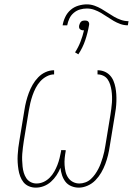

<svg xmlns="http://www.w3.org/2000/svg" viewBox="-20 -852 640 880"><path d="M144 8Q127 8 112 1.5Q97 -5 87.5 -17Q78 -29 72.5 -44Q67 -59 64.5 -75Q62 -91 61 -107.5Q60 -124 61 -141Q62 -158 64 -175Q66 -192 69 -208L92 -348Q95 -368 100 -387.5Q105 -407 112 -426Q119 -445 129.5 -463.5Q140 -482 155 -497.5Q170 -513 189 -521.5Q208 -530 228 -530V-511Q211 -511 194 -502Q177 -493 164.5 -479Q152 -465 143.5 -448.5Q135 -432 129 -414.5Q123 -397 119 -380Q115 -363 112 -345L89 -205Q87 -191 85 -176Q83 -161 82 -146.5Q81 -132 81.5 -117.5Q82 -103 83.5 -88.5Q85 -74 89 -60.5Q93 -47 100.5 -35.5Q108 -24 120.5 -17.5Q133 -11 147 -11Q164 -11 179.5 -18Q195 -25 207.5 -37.5Q220 -50 228.5 -65Q237 -80 243 -95.5Q249 -111 253 -127Q257 -143 260 -159V-164H281V-159Q278 -143 276.5 -127Q275 -111 276 -95.5Q277 -80 280.5 -65Q284 -50 292.5 -37.5Q301 -25 314.5 -18Q328 -11 344 -11Q357 -11 371 -16Q385 -21 396 -31Q407 -41 415.5 -53Q424 -65 430.5 -77.5Q437 -90 442 -103.5Q447 -117 451 -130.5Q455 -144 458 -157.5Q461 -171 463 -185L486 -325Q488 -339 490 -353Q492 -367 493 -381.5Q494 -396 493.5 -410Q493 -424 491 -437.5Q489 -451 485 -464Q481 -477 473.5 -488Q466 -499 453.5 -505Q441 -511 427 -511V-530Q444 -530 458.5 -524Q473 -518 483.5 -507Q494 -496 500 -481.5Q506 -467 509 -451.5Q512 -436 513 -420Q514 -404 513.5 -387.5Q513 -371 511 -354.5Q509 -338 506 -322L483 -182Q480 -161 475 -140.5Q470 -120 462.5 -100Q455 -80 444 -61Q433 -42 417.5 -26Q402 -10 381.5 -1Q361 8 341 8Q323 8 306.5 1Q290 -6 280 -19Q270 -32 264.5 -48.5Q259 -65 257 -83Q250 -65 239 -48.5Q228 -32 213.5 -19Q199 -6 181 1Q163 8 144 8ZM566 -736Q548 -736 531.5 -742Q515 -748 500.5 -756.5Q486 -765 472 -774.5Q458 -784 443.5 -792.5Q429 -801 412.5 -807Q396 -813 378 -813Q362 -813 346.5 -808.5Q331 -804 318 -793Q305 -782 298 -767Q291 -752 288 -736H267Q270 -755 279 -774Q288 -793 303.5 -806.5Q319 -820 339 -826Q359 -832 378 -832Q396 -832 413 -826Q430 -820 444.5 -811.5Q459 -803 473.5 -793.5Q488 -784 502.5 -775.5Q517 -767 534 -761Q551 -755 569 -755ZM339 -603 324 -612Q339 -635 349 -661Q359 -687 365 -713Q364 -713 363.5 -713Q363 -713 362 -713Q357 -713 353 -714.5Q349 -716 346 -719Q343 -722 342.5 -726.5Q342 -731 343 -736Q344 -740 346 -744.5Q348 -749 351.5 -752.5Q355 -756 360 -757Q365 -758 369 -758Q374 -758 378 -757Q382 -756 385 -752.5Q388 -749 388.5 -744.5Q389 -740 388 -736Q382 -701 370.5 -667Q359 -633 339 -603Z"/></svg>

Font: Iosevka Slab Thin Extended
Style: Italic
Weight: 100
Width: 7
Italic angle: -9°
Monospace: yes
Designer: Belleve Invis
Foundry: Belleve Invis
Version: Version 11.1.0; ttfautohint (v1.8.3)